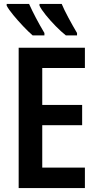

<svg xmlns="http://www.w3.org/2000/svg" viewBox="-20 -957 500 977"><path d="M412 0H75V-714H412V-611H195V-423H398V-320H195V-104H412ZM294 -937Q305 -910 327.5 -868Q350 -826 372 -789V-777H315Q291 -796 263.5 -824Q236 -852 213 -880.5Q190 -909 181 -928V-937ZM128 -937Q159 -868 206 -789V-777H146Q125 -795 98 -823.5Q71 -852 47.5 -880.5Q24 -909 14 -928V-937Z"/></svg>

Font: Noto Sans Condensed SemiBold
Style: Regular
Weight: 600
Width: 3
Designer: Monotype Design Team
Foundry: Monotype Imaging Inc.
Version: Version 2.013; ttfautohint (v1.8.4.7-5d5b)